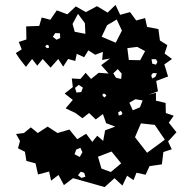

<svg xmlns="http://www.w3.org/2000/svg" viewBox="-20 -738 755 778"><path d="M276 -16 239 12 217 -29 187 -6 179 -43 134 -31 124 -76 87 -86 81 -123 53 -137 61 -167 45 -195 77 -199 105 -222 133 -199 173 -225 213 -199 261 -213 293 -174 329 -196 354 -163 374 -188 398 -167 406 -210 447 -225 410 -239 397 -276 368 -254 341 -280 314 -259 286 -280 246 -299 275 -333 242 -359 275 -385 271 -420 306 -418 327 -443 349 -418 380 -443 420 -440 390 -474 426 -501 394 -495 397 -528 366 -516 338 -534 321 -506 291 -520 285 -491 256 -499 236 -468 216 -499 185 -464 153 -499 131 -472 110 -499 85 -467 60 -499 44 -523 68 -538 56 -568 87 -578 86 -631 139 -633 149 -667 184 -658 210 -696 253 -680 287 -712 328 -689 373 -713 416 -687 448 -718 467 -678 507 -689 532 -655 568 -665 576 -629 622 -620 628 -574 658 -555 647 -521 677 -499 646 -477 661 -428 613 -410 620 -368 581 -354 612 -362V-330L651 -321L652 -280L684 -269L664 -241L695 -202L661 -165L676 -133L642 -122L636 -72L586 -65L570 -30L533 -38L521 -8L495 -26L476 14L444 -16L404 20ZM324 -644 296 -682 274 -641 283 -609 326 -601ZM453 -659 414 -636 392 -589 449 -565 474 -614ZM223 -603 204 -604 194 -589 209 -577 224 -584ZM178 -553 170 -557 163 -550 170 -543 178 -544ZM536 -548 496 -543 502 -495 548 -494 568 -531ZM612 -498H594L597 -480L612 -476L618 -487ZM473 -440 457 -458 439 -441 450 -423 471 -418ZM616 -441 600 -442 593 -434 596 -420 609 -426ZM316 -383 299 -394 284 -382 290 -363 309 -365ZM405 -358H396V-349L404 -343L411 -351ZM558 -331 529 -336 504 -322 518 -291 547 -303ZM476 -279 470 -289 459 -283 461 -270 472 -272ZM607 -232 551 -238 527 -182 576 -119 648 -172ZM306 -139 289 -132 282 -113 303 -102 314 -121ZM432 -124 377 -103 391 -55 429 -41 471 -76ZM321 -38 307 -42 296 -28 310 -17 326 -22Z"/></svg>

Font: Rubik Gemstones
Style: Regular
Weight: 400
Designer: Hubert and Fischer, NaN
Foundry: Hubert and Fischer, NaN
Version: Version 2.200